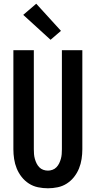

<svg xmlns="http://www.w3.org/2000/svg" viewBox="-20 -1005 515 1033"><path d="M238 8Q211 8 184.5 2.5Q158 -3 135.5 -17.5Q113 -32 96.5 -53Q80 -74 70 -98.5Q60 -123 56 -149.5Q52 -176 52 -202V-735H162V-202Q162 -189 163 -176Q164 -163 167.5 -150.5Q171 -138 176.5 -126.5Q182 -115 191 -105.5Q200 -96 212.5 -91.5Q225 -87 238 -87Q250 -87 262.5 -91.5Q275 -96 284 -105.5Q293 -115 298.5 -126.5Q304 -138 307.5 -150.5Q311 -163 312 -176Q313 -189 313 -202V-735H423V-202Q423 -176 419 -149.5Q415 -123 405 -98.5Q395 -74 378.5 -53Q362 -32 339.5 -17.5Q317 -3 290.5 2.5Q264 8 238 8ZM252 -791 105 -925 175 -985 308 -839Z"/></svg>

Font: Iosevka QP
Style: Bold
Weight: 700
Designer: Belleve Invis
Foundry: Belleve Invis
Version: Version 20.0.0; ttfautohint (v1.8.4)